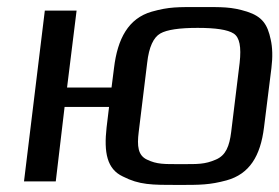

<svg xmlns="http://www.w3.org/2000/svg" viewBox="-20 -514 791 544"><path d="M138 0 163 -211H289L282 -153C274 -82 283 -35 328 -14C375 10 409 10 485 10C547 10 574 10 622 -3C687 -21 718 -72 728 -153L749 -321C753 -353 752 -380 747 -402C738 -445 723 -467 680 -481C635 -495 610 -494 547 -494C484 -494 460 -495 410 -481C344 -462 313 -405 303 -321L296 -266H170L197 -484H107L48 0ZM635 -140C630 -100 620 -74 592 -62C560 -48 540 -49 493 -49C445 -49 425 -48 396 -62C371 -74 368 -100 373 -140L397 -336C402 -381 415 -408 434 -419C453 -430 489 -435 540 -435C591 -435 625 -430 642 -419C659 -408 664 -381 659 -336Z"/></svg>

Font: Gamestation Display
Style: Italic
Weight: 400
Designer: Jonas Hecksher
Foundry: Jonas Hecksher, Playtypeª, e-types AS
Version: Version 1.003